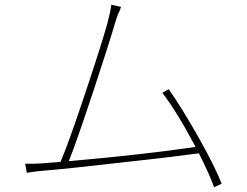

<svg xmlns="http://www.w3.org/2000/svg" viewBox="-20 -766 1040 809"><path d="M882 23Q863 -31 818 -120Q700 -104 490 -81Q265 -55 165 -47Q137 -45 93 -38L86 -76Q120 -75 163 -78Q193 -80 235 -84Q269 -162 343 -385Q409 -583 433 -669Q446 -720 449 -746L490 -737L485 -723L482 -716L478 -708Q470 -687 463 -663Q439 -581 374 -384Q301 -164 270 -87Q589 -115 804 -147Q725 -296 664 -375L691 -390Q744 -315 815 -190Q887 -62 914 8Z"/></svg>

Font: Noto Sans CJK TC Thin
Style: Regular
Weight: 250
Designer: Ryoko NISHIZUKA ???? (kana & ideographs); Paul D. Hunt (Latin, Greek & Cyrillic); Wenlong ZHANG ??? (bopomofo); Sandoll 
Foundry: Adobe Systems Incorporated
Version: Version 1.004 January 19, 2016